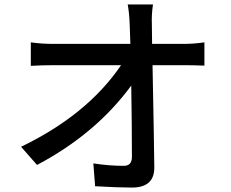

<svg xmlns="http://www.w3.org/2000/svg" viewBox="-20 -811 1040 866"><path d="M809 -613Q853 -613 902 -620V-515Q848 -517 814 -517H668Q675 -164 676 -55Q676 35 575 35Q515 35 409 29L401 -74Q473 -63 538 -63Q575 -63 575 -103Q575 -242 572 -425Q412 -207 147 -67L75 -149Q374 -293 526 -517H221Q169 -517 119 -514V-620Q168 -613 219 -613H568L565 -700Q563 -754 556 -791H670Q663 -744 665 -700L666 -613Z"/></svg>

Font: Noto Sans S Chinese Medium
Style: Regular
Weight: 500
Designer: Ryoko NISHIZUKA  (kana & ideographs); Paul D. Hunt (Latin, Greek & Cyrillic); Wenlong ZHANG  (bopomofo); Sandoll Communi
Foundry: Adobe Systems Incorporated
Version: Version 1.000;PS 1;hotconv 1.0.78;makeotf.lib2.5.61930